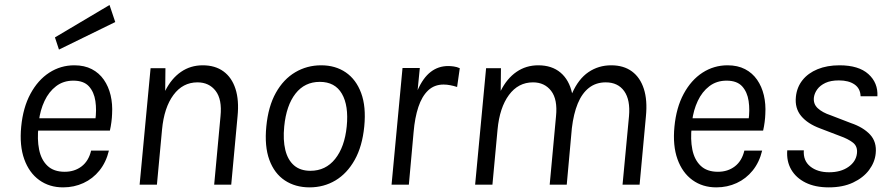

<svg xmlns="http://www.w3.org/2000/svg" viewBox="-20 -758 3657 788"><path d="M239 11Q182.5 11 141 -19Q99.5 -49 79.5 -104.8Q59.5 -160.5 67 -238Q74.5 -316.5 105 -373Q135.5 -429.5 182.2 -459.8Q229 -490 285 -490Q326.5 -490 356.8 -474.2Q387 -458.5 406.2 -430.8Q425.5 -403 434 -367Q442.5 -331 440 -290Q439.5 -274.5 437.2 -257Q435 -239.5 431 -222H113.5L138 -238.5Q132 -186.5 140.5 -144.2Q149 -102 174.8 -77.5Q200.5 -53 245.5 -53Q286 -53 315 -75.2Q344 -97.5 354 -140H427Q415.5 -92 388.2 -58.2Q361 -24.5 322.5 -6.8Q284 11 239 11ZM139.5 -261 120.5 -272.5H395.5L371 -263.5Q377 -306 371.5 -343.2Q366 -380.5 344.8 -403.8Q323.5 -427 281 -427Q240 -427 210.2 -404.2Q180.5 -381.5 162.8 -343.8Q145 -306 139.5 -261ZM222 -554.5 205.5 -604.5 429.5 -737.5 453 -667.5Z M553 0 598 -478H659L658 -385Q683.5 -436 722.8 -463Q762 -490 812 -490Q863 -490 897.2 -465Q931.5 -440 946.5 -393.2Q961.5 -346.5 955 -281L929 0H859L885 -281Q892 -350 865 -385Q838 -420 790.5 -420Q730 -420 691.8 -368.2Q653.5 -316.5 645 -226L624 0Z M1250.5 11Q1192 11 1149 -17.5Q1106 -46 1085.5 -101.8Q1065 -157.5 1073 -239Q1081 -321.5 1112.2 -377.2Q1143.5 -433 1191.8 -461.5Q1240 -490 1298 -490Q1356.5 -490 1399 -461Q1441.5 -432 1462.2 -376.2Q1483 -320.5 1475 -239Q1467 -157.5 1435.8 -101.8Q1404.5 -46 1356.8 -17.5Q1309 11 1250.5 11ZM1254 -57Q1316.5 -57 1355.5 -105.8Q1394.5 -154.5 1403 -239Q1411.5 -324.5 1383.2 -373.2Q1355 -422 1292.5 -422Q1230.5 -422 1192.8 -373.8Q1155 -325.5 1146.5 -239Q1141 -183.5 1151 -142.5Q1161 -101.5 1186.8 -79.2Q1212.5 -57 1254 -57Z M1587 0 1632 -479H1703L1694 -388Q1716.5 -439 1747.8 -463Q1779 -487 1819.5 -487Q1830 -487 1842.5 -485.2Q1855 -483.5 1867 -478L1856 -401Q1842.5 -405.5 1828.2 -408.2Q1814 -411 1800.5 -411Q1762.5 -411 1737 -386.8Q1711.5 -362.5 1697 -318.8Q1682.5 -275 1677.5 -216L1658 0Z M1930 0 1975 -478H2036Q2036 -455 2035.5 -431.8Q2035 -408.5 2035 -385Q2060.5 -436 2099.8 -463Q2139 -490 2189 -490Q2245 -490 2280.5 -460Q2316 -430 2328 -375Q2354 -434 2395.2 -462Q2436.5 -490 2488.5 -490Q2539.5 -490 2573.5 -465Q2607.5 -440 2622.5 -393.2Q2637.5 -346.5 2631 -281L2605 0H2535L2561.5 -281Q2567.5 -348 2541.8 -384Q2516 -420 2466 -420Q2426 -420 2397.2 -397.5Q2368.5 -375 2351.2 -333Q2334 -291 2327 -232L2306 0H2236L2262 -281Q2269 -350 2242 -385Q2215 -420 2167.5 -420Q2107 -420 2068.8 -368.2Q2030.5 -316.5 2022 -226L2001 0Z M2920 11Q2863.5 11 2822 -19Q2780.5 -49 2760.5 -104.8Q2740.5 -160.5 2748 -238Q2755.5 -316.5 2786 -373Q2816.5 -429.5 2863.2 -459.8Q2910 -490 2966 -490Q3007.5 -490 3037.8 -474.2Q3068 -458.5 3087.2 -430.8Q3106.5 -403 3115 -367Q3123.5 -331 3121 -290Q3120.5 -274.5 3118.2 -257Q3116 -239.5 3112 -222H2794.5L2819 -238.5Q2813 -186.5 2821.5 -144.2Q2830 -102 2855.8 -77.5Q2881.5 -53 2926.5 -53Q2967 -53 2996 -75.2Q3025 -97.5 3035 -140H3108Q3096.5 -92 3069.2 -58.2Q3042 -24.5 3003.5 -6.8Q2965 11 2920 11ZM2820.5 -261 2801.5 -272.5H3076.5L3052 -263.5Q3058 -306 3052.5 -343.2Q3047 -380.5 3025.8 -403.8Q3004.5 -427 2962 -427Q2921 -427 2891.2 -404.2Q2861.5 -381.5 2843.8 -343.8Q2826 -306 2820.5 -261Z M3381.5 11Q3325.5 11 3286.2 -8.5Q3247 -28 3227.2 -62.2Q3207.5 -96.5 3211 -141H3279Q3276 -98.5 3305.5 -74.8Q3335 -51 3383 -51Q3430.5 -51 3461.8 -72.8Q3493 -94.5 3497 -128Q3500.5 -157 3480.8 -172.5Q3461 -188 3427 -200L3346 -231Q3294.5 -250 3268 -282Q3241.5 -314 3246.5 -361Q3250.5 -400 3273.5 -429Q3296.5 -458 3335.5 -474Q3374.5 -490 3425.5 -490Q3504 -490 3544 -454Q3584 -418 3581 -363H3512Q3511 -395 3487 -411.5Q3463 -428 3423 -428Q3389.5 -428 3367.8 -417.8Q3346 -407.5 3334.5 -391.8Q3323 -376 3320.5 -359Q3317 -331.5 3336.2 -313.8Q3355.5 -296 3389 -285L3472 -253Q3522.5 -236 3550.8 -205.8Q3579 -175.5 3574 -128Q3570.5 -92 3546.8 -60.2Q3523 -28.5 3481.2 -8.8Q3439.5 11 3381.5 11Z"/></svg>

Font: Karla
Style: Italic
Weight: 400
Italic angle: -8°
Designer: Jonathan Pinhorn
Version: Version 2.004;gftools[0.9.33]